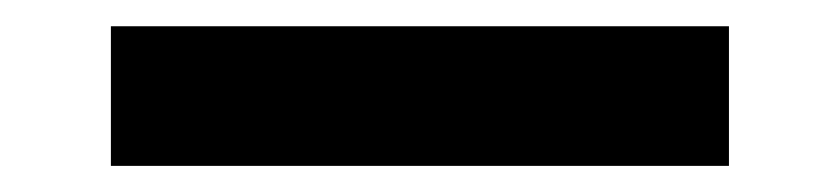

<svg xmlns="http://www.w3.org/2000/svg" viewBox="-20 18 643 147"><path d="M64.9 38.1H538.1V145H64.9Z"/></svg>

Font: Sarala
Style: Bold
Weight: 700
Designer: Andres Torresi
Foundry: Huerta Tipografica
Version: Version 1.004;PS 001.003;hotconv 1.0.70;makeotf.lib2.5.58329